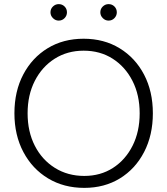

<svg xmlns="http://www.w3.org/2000/svg" viewBox="-20 -900 812 932"><path d="M389 12Q290 12 213.5 -34Q137 -80 93.5 -162Q50 -244 50 -350Q50 -457 93 -538.5Q136 -620 211.5 -666Q287 -712 386 -712Q485 -712 561 -665.5Q637 -619 679.5 -537.5Q722 -456 722 -350Q722 -244 679.5 -162Q637 -80 562 -34Q487 12 389 12ZM389 -46Q468 -46 528.5 -85Q589 -124 623.5 -192.5Q658 -261 658 -350Q658 -439 623 -507.5Q588 -576 527 -615Q466 -654 386 -654Q307 -654 245.5 -615Q184 -576 149 -507.5Q114 -439 114 -350Q114 -261 149 -192.5Q184 -124 246.5 -85Q309 -46 389 -46ZM507 -800Q491 -800 479 -812Q467 -824 467 -840Q467 -857 479 -868.5Q491 -880 507 -880Q524 -880 535.5 -868.5Q547 -857 547 -840Q547 -824 535.5 -812Q524 -800 507 -800ZM265 -800Q249 -800 237 -812Q225 -824 225 -840Q225 -857 237 -868.5Q249 -880 265 -880Q282 -880 293.5 -868.5Q305 -857 305 -840Q305 -824 293.5 -812Q282 -800 265 -800Z"/></svg>

Font: Figtree Light Light
Style: Regular
Weight: 300
Version: Version 2.001;gftools[0.9.30]